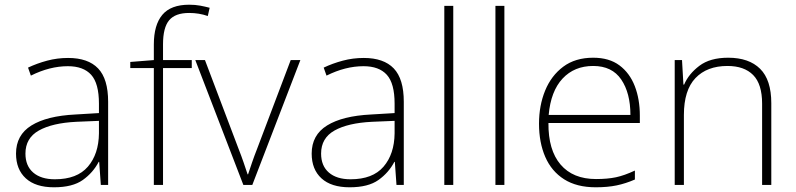

<svg xmlns="http://www.w3.org/2000/svg" viewBox="-20 -878 3377 815"><path d="M269 -632Q354 -632 396.5 -587.5Q439 -543 439 -446V-93H408L401 -191H399Q375 -145 331.5 -114Q288 -83 209 -83Q131 -83 89.5 -121Q48 -159 48 -226Q48 -305 113.5 -345.5Q179 -386 300 -392L400 -398V-438Q400 -524 367 -560.5Q334 -597 268 -597Q191 -597 111 -557L99 -591Q137 -609 180 -620.5Q223 -632 269 -632ZM304 -361Q202 -356 145 -324Q88 -292 88 -226Q88 -174 121 -145.5Q154 -117 213 -117Q307 -117 353 -170.5Q399 -224 400 -312V-365Z M794 -589H672V-93H633V-589H533V-615L633 -623V-689Q633 -772 669 -815Q705 -858 783 -858Q809 -858 830 -854Q851 -850 870 -845L862 -810Q825 -823 783 -823Q724 -823 698 -792Q672 -761 672 -690V-623H794Z M1013 -93 809 -623H850L992 -248Q1005 -215 1014 -188.5Q1023 -162 1031 -138H1033Q1041 -162 1050 -188.5Q1059 -215 1072 -248L1214 -623H1255L1051 -93Z M1524 -632Q1609 -632 1651.5 -587.5Q1694 -543 1694 -446V-93H1663L1656 -191H1654Q1630 -145 1586.5 -114Q1543 -83 1464 -83Q1386 -83 1344.5 -121Q1303 -159 1303 -226Q1303 -305 1368.5 -345.5Q1434 -386 1555 -392L1655 -398V-438Q1655 -524 1622 -560.5Q1589 -597 1523 -597Q1446 -597 1366 -557L1354 -591Q1392 -609 1435 -620.5Q1478 -632 1524 -632ZM1559 -361Q1457 -356 1400 -324Q1343 -292 1343 -226Q1343 -174 1376 -145.5Q1409 -117 1468 -117Q1562 -117 1608 -170.5Q1654 -224 1655 -312V-365Z M1904 -93H1866V-853H1904Z M2121 -93H2083V-853H2121Z M2498 -633Q2566 -633 2609.5 -600.5Q2653 -568 2674.5 -512.5Q2696 -457 2696 -387V-356H2308Q2307 -241 2359.5 -179.5Q2412 -118 2510 -118Q2559 -118 2594.5 -125.5Q2630 -133 2675 -154V-116Q2636 -99 2597.5 -91Q2559 -83 2509 -83Q2428 -83 2374.5 -117Q2321 -151 2294.5 -212Q2268 -273 2268 -353Q2268 -430 2294 -493.5Q2320 -557 2371 -595Q2422 -633 2498 -633ZM2498 -598Q2418 -598 2368 -544.5Q2318 -491 2309 -390H2656Q2656 -483 2617 -540.5Q2578 -598 2498 -598Z M3071 -633Q3159 -633 3206.5 -586Q3254 -539 3254 -440V-93H3215V-438Q3215 -521 3177 -559.5Q3139 -598 3068 -598Q2981 -598 2932 -546.5Q2883 -495 2883 -390V-93H2844V-623H2875L2881 -519H2884Q2903 -564 2948.5 -598.5Q2994 -633 3071 -633Z"/></svg>

Font: Noto Sans Telugu UI ExtraLight
Style: Regular
Weight: 200
Designer: Jelle Bosma - Monotype Design Team
Foundry: Monotype Imaging Inc.
Version: Version 2.005; ttfautohint (v1.8.4.7-5d5b)